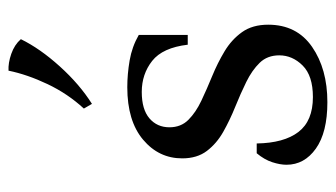

<svg xmlns="http://www.w3.org/2000/svg" viewBox="-189 -585 789 451"><g transform="rotate(-90 205.5 -359.5)"><path d="M191 15Q120 15 82 -12Q44 -39 44 -81Q44 -96 50 -114.5Q56 -133 71 -151H94Q95 -87 121 -53Q147 -19 203 -19Q253 -19 277 -43Q301 -67 301 -98Q301 -126 283.5 -144Q266 -162 238.5 -175.5Q211 -189 180 -201.5Q149 -214 121.5 -229.5Q94 -245 76.5 -268Q59 -291 59 -326Q59 -381 103 -418Q147 -455 226 -455Q257 -455 289 -449.5Q321 -444 349 -428V-313H326Q319 -372 288 -396.5Q257 -421 215 -421Q174 -421 153 -403Q132 -385 132 -356Q132 -329 149.5 -311.5Q167 -294 194.5 -281Q222 -268 252.5 -255.5Q283 -243 310.5 -226.5Q338 -210 355.5 -185.5Q373 -161 373 -124Q373 -57 321 -21Q269 15 191 15ZM265 -734Q283 -735 304.5 -727.5Q326 -720 339 -705Q317 -660 275 -613.5Q233 -567 187 -538L176 -557Q211 -595 233.5 -642.5Q256 -690 265 -734Z"/></g></svg>

Font: Bona Nova SC
Style: Regular
Weight: 400
Designer: Mateusz Machalski
Foundry: Capitalics
Version: Version 4.001; ttfautohint (v1.8.4.7-5d5b)